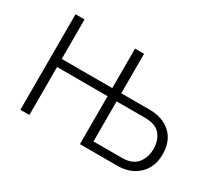

<svg xmlns="http://www.w3.org/2000/svg" viewBox="-104 -713 1008 905"><g transform="rotate(30 400.5 -260.0)"><path d="M79 -520H128V-305H403V-520H452V-305H607Q678 -305 721.5 -265Q765 -225 765 -153Q765 -83 721 -41.5Q677 0 607 0H403V-261H128V0H79ZM607 -43Q663 -43 689 -75Q715 -107 715 -153Q715 -200 690 -230.5Q665 -261 607 -261H452V-43Z"/></g></svg>

Font: Oxford Sans
Style: Regular
Weight: 300
Designer: Matt McInerney, Pablo Impallari, Rodrigo Fuenzalida
Foundry: Matt McInerney, Pablo Impallari, Rodrigo Fuenzalida
Version: Version 3.000g; ttfautohint (v1.5) -l 8 -r 28 -G 28 -x 14 -D